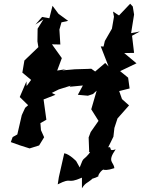

<svg xmlns="http://www.w3.org/2000/svg" viewBox="-20 -770 771 1031"><path d="M389 95C395 101 354 57 325 53L296 181L290 220C373 178 332 222 420 184V241C444 203 448 221 499 168C454 180 455 206 514 174C496 188 521 138 545 137C521 123 518 159 594 133C591 97 553 101 601 32C557 47 586 15 561 21L589 -36L597 -107L592 -76L611 -134L673 -204L635 -238L620 -281L676 -295L668 -353L625 -388L713 -430L647 -485L700 -486L689 -578L731 -601L684 -592L700 -692L693 -735L679 -750L619 -687L587 -708L592 -680L581 -616L543 -550L536 -520L521 -521L563 -413L545 -432L491 -386L470 -401L451 -400L382 -398L314 -392L336 -399L287 -391L312 -458L259 -532L304 -531L299 -611L310 -650L346 -658L294 -696L262 -739L245 -672L206 -679L170 -638L213 -666L182 -616L181 -548L186 -517L111 -445L100 -380L147 -341L123 -308L122 -333L86 -249L131 -205L115 -191L97 -152L73 -48L48 -34L38 -7C71 5 104 17 139 27L190 11L217 -33L200 -71L197 -109L229 -127L214 -236L278 -261L258 -271L296 -290L360 -310L353 -304L425 -311L398 -261L452 -256L479 -265L499 -283C489 -249 480 -216 470 -183L509 -121L467 -61L456 -32L459 49C453 30 462 61 470 40C420 106 434 60 408 129Z"/></svg>

Font: Asimov Aggro
Style: CondIt
Weight: 500
Designer: Google
Version: Version 2.000980; 2014